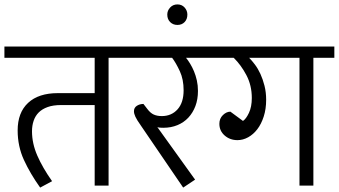

<svg xmlns="http://www.w3.org/2000/svg" viewBox="-30 -841 1535 870"><path d="M247 -365Q211 -365 186 -356Q161 -347 145.5 -331.5Q130 -316 122.5 -294Q115 -272 115 -246Q115 -191 139 -136Q163 -81 206 -20L152 9Q107 -54 78.5 -116Q50 -178 50 -250Q50 -331 97.5 -375Q145 -419 232 -419H399V-579H-10V-630H557V-579H462V0H399V-365Z M854 -27 800 9 607 -274Q590 -298 583.5 -312Q577 -326 577 -337Q577 -353 590 -361.5Q603 -370 620 -370L637 -348Q651 -329 666.5 -322Q682 -315 703 -315Q747 -315 774.5 -345.5Q802 -376 802 -432Q802 -481 785 -518Q768 -555 750 -579H537V-630H954V-579H813Q822 -568 831.5 -552.5Q841 -537 849 -518Q857 -499 862 -476.5Q867 -454 867 -429Q867 -391 855.5 -360.5Q844 -330 823.5 -308Q803 -286 774 -274Q745 -262 710 -262Q703 -262 695.5 -262.5Q688 -263 683 -265Z M728 -775Q728 -793 741 -807Q754 -821 774 -821Q794 -821 806.5 -807Q819 -793 819 -775Q819 -754 806.5 -741Q794 -728 774 -728Q754 -728 741 -741Q728 -754 728 -775Z M1071 -293Q1085 -302 1098 -329.5Q1111 -357 1111 -397Q1111 -454 1086.5 -500.5Q1062 -547 1029 -579H914V-630H1485V-579H1390V0H1327V-579H1099Q1111 -567 1125 -548.5Q1139 -530 1150 -506Q1161 -482 1168.5 -452.5Q1176 -423 1176 -389Q1176 -347 1165 -313Q1154 -279 1136 -255.5Q1118 -232 1094.5 -219Q1071 -206 1046 -206Q1012 -206 988 -227Q964 -248 964 -280Q964 -304 980 -319.5Q996 -335 1014 -335Z"/></svg>

Font: Ek Mukta Light
Style: Regular
Weight: 300
Designer: Girish Dalvi and Yashodeep Gholap
Foundry: Ek Type
Version: Version 2.538;PS 1.002;hotconv 16.6.51;makeotf.lib2.5.65220;